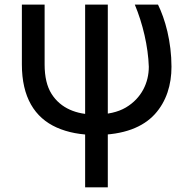

<svg xmlns="http://www.w3.org/2000/svg" viewBox="-20 -565 799 818"><path d="M73.2 -290.5C73.2 -151.3 127.1 -63.9 221.6 -21.7C268.8 -0.7 324.2 9.9 388.5 9.9C508.2 9.9 589.5 -23.8 639.6 -78.5C689.3 -133.2 710.6 -204.2 710.6 -280.5C710.6 -333.5 703.8 -384.6 693.2 -430.4C682.5 -476.2 667.6 -516 653.1 -545.5H554.3C588.1 -464.8 611.2 -366.8 614 -280.5C614 -213.4 583.5 -146.7 516 -106.9C482.2 -87 438.2 -77.1 384.2 -77.1C307.2 -77.1 239 -102.6 199.6 -165.1C180 -196 170.1 -237.9 170.1 -290.1V-545.5H73.2ZM342.7 233H439.3V-545.5H342.7Z"/></svg>

Font: Inter 465
Style: Regular
Weight: 400
Designer: Rasmus Andersson
Foundry: rsms
Version: Version 3.019;Glyphs 3.1.2 (3151)